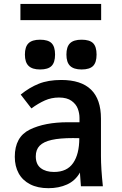

<svg xmlns="http://www.w3.org/2000/svg" viewBox="-20 -976 640 1006"><path d="M57.5 -154.5Q57.5 -258.5 136 -297Q214.5 -335.5 336 -335.5H396.5V-358.5Q396.5 -382 387.8 -406Q379 -430 355 -447.5Q331 -465 289 -465Q249.5 -465 215.2 -449.8Q181 -434.5 144.5 -408L88.5 -480.5Q134 -517.5 183.2 -537.2Q232.5 -557 301 -557Q509 -557 509 -354.5V-157.5Q509 -95 519 0H404L399.5 -60.5L399 -72Q374.5 -29 331.5 -9.5Q288.5 10 233.5 10Q177.5 10 137.8 -10.5Q98 -31 77.8 -68Q57.5 -105 57.5 -154.5ZM395.5 -252 362 -252.5Q293.5 -252.5 251 -243Q208.5 -233.5 188 -212.8Q167.5 -192 167.5 -157Q167.5 -115 193.8 -95Q220 -75 263 -75Q331 -75 363.2 -121.8Q395.5 -168.5 395.5 -252ZM110.5 -690Q110.5 -731 129.5 -749.5Q148.5 -768 190 -768Q232 -768 250.2 -749.8Q268.5 -731.5 268.5 -690Q268.5 -649 250.2 -630.5Q232 -612 190 -612Q149 -612 129.8 -630.8Q110.5 -649.5 110.5 -690ZM328 -690Q328 -731 347 -749.5Q366 -768 407.5 -768Q449.5 -768 467.8 -749.8Q486 -731.5 486 -690Q486 -649 467.8 -630.5Q449.5 -612 407.5 -612Q366.5 -612 347.2 -630.8Q328 -649.5 328 -690ZM87 -955.5H510V-870.5H87Z"/></svg>

Font: JuliaMono SemiBold
Style: Regular
Weight: 600
Monospace: yes
Designer: cormullion
Foundry: corm
Version: Version 0.055; ttfautohint (v1.8.4)